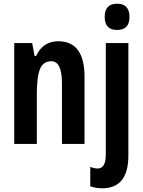

<svg xmlns="http://www.w3.org/2000/svg" viewBox="-20 -778 772 1038"><path d="M613 -616Q680 -616 680 -686Q680 -758 613 -758Q546 -758 546 -686Q546 -616 613 -616ZM175 -475H167L154 -545H57V0H179V-266Q179 -364 196.5 -405.5Q214 -447 257 -447Q315 -447 315 -328V0H437V-362Q437 -555 295 -555Q212 -555 175 -475ZM674 63V-545H552V57Q552 133 508 133Q489 133 468 124V229Q497 240 535 240Q674 238 674 63Z"/></svg>

Font: Noto Sans UI Condensed
Style: Bold
Weight: 700
Width: 3
Designer: Monotype Design Team
Foundry: Monotype Imaging Inc.
Version: 1.001